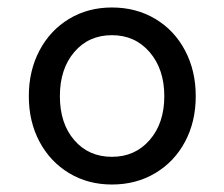

<svg xmlns="http://www.w3.org/2000/svg" viewBox="-20 -484 599 513"><path d="M419 -227Q419 -299 380 -344.5Q341 -390 279 -390Q217 -390 178.5 -345Q140 -300 140 -227Q140 -154 178.5 -109.5Q217 -65 279 -65Q341 -65 380 -110Q419 -155 419 -227ZM503 -227Q503 -159 474.5 -105.5Q446 -52 395 -21.5Q344 9 279 9Q215 9 164.5 -21.5Q114 -52 85.5 -105.5Q57 -159 57 -227Q57 -295 85.5 -349Q114 -403 164.5 -433.5Q215 -464 279 -464Q344 -464 395 -433.5Q446 -403 474.5 -349Q503 -295 503 -227Z"/></svg>

Font: SUITE Medium
Style: Regular
Weight: 500
Designer: Sun
Foundry: Sun
Version: Version 2.040